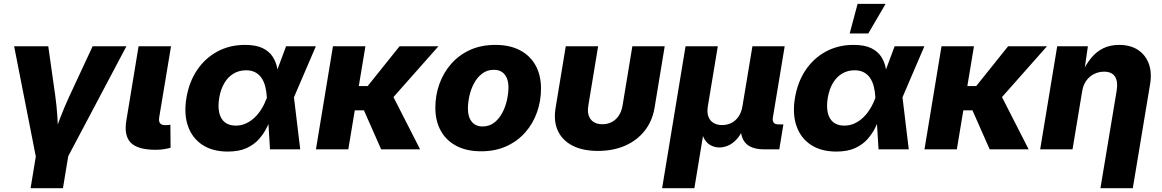

<svg xmlns="http://www.w3.org/2000/svg" viewBox="-20 -784 6101 1008"><path d="M169.4 44.9 54.2 -541H233.4L270.5 -278.8Q277.8 -225.6 281.2 -170.9Q284.7 -116.2 287.1 -55.7H254.9Q277.3 -116.2 298.3 -170.7Q319.3 -225.1 344.2 -278.8L466.3 -541H643.6L333.5 44.9ZM140.6 204.1 174.8 -3.4H344.7L310.5 204.1Z M796.9 2.4Q703.6 2.4 667 -34.4Q630.4 -71.3 643.1 -149.9L707.5 -541H877.9L815.9 -168.5Q812.5 -147.5 820.1 -137.2Q827.6 -127 848.1 -127Q857.9 -127 864 -127.7Q870.1 -128.4 874.5 -129.4L875.5 -8.3Q863.8 -4.9 843.3 -1.2Q822.8 2.4 796.9 2.4Z M1175.8 11.7Q1096.2 11.7 1042.7 -23.4Q989.3 -58.6 967 -121.6Q944.8 -184.6 958.5 -269Q972.7 -354 1014.9 -416.5Q1057.1 -479 1121.6 -513.7Q1186 -548.3 1266.1 -548.3Q1323.7 -548.3 1358.4 -531.5Q1393.1 -514.6 1410.9 -487.3Q1428.7 -460 1435.1 -427.7Q1441.4 -395.5 1442.9 -365.2H1491.7L1522.9 -275.9L1556.2 0H1397.5L1380.9 -272Q1379.4 -303.7 1372.6 -330.1Q1365.7 -356.4 1352.8 -375.2Q1339.8 -394 1319.8 -404.5Q1299.8 -415 1272 -415Q1235.4 -415 1206.3 -397.7Q1177.2 -380.4 1158 -348.1Q1138.7 -315.9 1130.9 -270Q1123.5 -224.6 1131.1 -191.9Q1138.7 -159.2 1160.6 -141.8Q1182.6 -124.5 1217.8 -124.5Q1246.6 -124.5 1271.5 -136Q1296.4 -147.5 1316.9 -167Q1337.4 -186.5 1353.5 -212.9Q1369.6 -239.3 1380.4 -269L1481.9 -541H1638.2L1521.5 -269L1460.9 -182.1H1410.6Q1398.4 -151.4 1382.3 -117.7Q1366.2 -84 1340.3 -54.4Q1314.5 -24.9 1274.7 -6.6Q1234.9 11.7 1175.8 11.7Z M1898.4 -541 1808.6 0H1638.7L1728 -541ZM2281.7 -541 1983.9 -204.6H1806.2L1824.7 -332H1910.2L2077.6 -541ZM1981 0 1887.7 -211.4 2038.1 -289.1 2185.5 0Z M2505.9 10.3Q2429.7 10.3 2376 -18.1Q2322.3 -46.4 2293.9 -97.9Q2265.6 -149.4 2265.6 -218.3Q2265.6 -284.7 2287.1 -344Q2308.6 -403.3 2349.4 -449.5Q2390.1 -495.6 2448.2 -522Q2506.3 -548.3 2580.6 -548.3Q2656.7 -548.3 2710.2 -520Q2763.7 -491.7 2792 -440.2Q2820.3 -388.7 2820.3 -319.3Q2820.3 -253.9 2799.3 -194.6Q2778.3 -135.3 2737.8 -89.1Q2697.3 -43 2638.9 -16.4Q2580.6 10.3 2505.9 10.3ZM2513.2 -120.1Q2549.3 -120.1 2575.2 -140.6Q2601.1 -161.1 2617.7 -192.9Q2634.3 -224.6 2641.8 -260Q2649.4 -295.4 2649.4 -325.2Q2649.4 -354.5 2640.4 -375Q2631.3 -395.5 2614.5 -406.5Q2597.7 -417.5 2573.2 -417.5Q2537.1 -417.5 2511 -397.5Q2484.9 -377.4 2468.3 -345.9Q2451.7 -314.5 2444.1 -279.3Q2436.5 -244.1 2436.5 -213.9Q2436.5 -170.4 2456.5 -145.3Q2476.6 -120.1 2513.2 -120.1Z M3119.1 8.3Q3039.6 8.3 2985.8 -19.3Q2932.1 -46.9 2908.7 -97.7Q2885.3 -148.4 2897 -218.3L2950.2 -541H3120.1L3068.8 -230Q3063.5 -198.7 3071 -176.8Q3078.6 -154.8 3096.9 -143.3Q3115.2 -131.8 3142.6 -131.8Q3169.9 -131.8 3191.9 -143.3Q3213.9 -154.8 3228.5 -176.8Q3243.2 -198.7 3248.5 -230L3299.8 -541H3469.7L3416.5 -218.3Q3404.8 -148.4 3364.7 -97.7Q3324.7 -46.9 3262 -19.3Q3199.2 8.3 3119.1 8.3Z M3456.1 204.1 3579.1 -541H3748.5L3696.3 -226.6Q3690.9 -194.3 3699 -172.1Q3707 -149.9 3725.8 -138.7Q3744.6 -127.4 3771 -127.4Q3798.3 -127.4 3820.6 -138.9Q3842.8 -150.4 3857.7 -172.4Q3872.6 -194.3 3877.9 -226.6L3930.2 -541H4099.6L4037.6 -167Q4034.7 -148.9 4042 -139.9Q4049.3 -130.9 4067.9 -130.9H4092.8L4071.3 0H3991.7Q3919.4 0 3890.1 -37.8Q3860.8 -75.7 3872.6 -146.5L3880.9 -195.8H3906.7Q3897.9 -141.6 3881.1 -105.5Q3864.3 -69.3 3843.3 -48.3Q3822.3 -27.3 3800 -18.6Q3777.8 -9.8 3757.3 -9.8Q3736.3 -9.8 3716.3 -18.6Q3696.3 -27.3 3681.6 -48.3Q3667 -69.3 3662.1 -105.5Q3657.2 -141.6 3666 -195.8H3691.4L3625.5 204.1Z M4370.6 11.7Q4291 11.7 4237.5 -23.4Q4184.1 -58.6 4161.9 -121.6Q4139.6 -184.6 4153.3 -269Q4167.5 -354 4209.7 -416.5Q4252 -479 4316.4 -513.7Q4380.9 -548.3 4460.9 -548.3Q4518.6 -548.3 4553.2 -531.5Q4587.9 -514.6 4605.7 -487.3Q4623.5 -460 4629.9 -427.7Q4636.2 -395.5 4637.7 -365.2H4686.5L4717.8 -275.9L4751 0H4592.3L4575.7 -272Q4574.2 -303.7 4567.4 -330.1Q4560.5 -356.4 4547.6 -375.2Q4534.7 -394 4514.6 -404.5Q4494.6 -415 4466.8 -415Q4430.2 -415 4401.1 -397.7Q4372.1 -380.4 4352.8 -348.1Q4333.5 -315.9 4325.7 -270Q4318.4 -224.6 4325.9 -191.9Q4333.5 -159.2 4355.5 -141.8Q4377.4 -124.5 4412.6 -124.5Q4441.4 -124.5 4466.3 -136Q4491.2 -147.5 4511.7 -167Q4532.2 -186.5 4548.3 -212.9Q4564.5 -239.3 4575.2 -269L4676.8 -541H4833L4716.3 -269L4655.8 -182.1H4605.5Q4593.3 -151.4 4577.1 -117.7Q4561 -84 4535.2 -54.4Q4509.3 -24.9 4469.5 -6.6Q4429.7 11.7 4370.6 11.7ZM4440.9 -608.4 4482.4 -763.7H4629.4L4538.6 -608.4Z M5093.3 -541 5003.4 0H4833.5L4922.9 -541ZM5476.6 -541 5178.7 -204.6H5001L5019.5 -332H5105L5272.5 -541ZM5175.8 0 5082.5 -211.4 5232.9 -289.1 5380.4 0Z M5661.6 -306.2 5610.8 0H5440.9L5530.3 -541H5691.4L5671.4 -402.8L5661.1 -403.8Q5682.6 -447.8 5709.2 -480.2Q5735.8 -512.7 5772 -530.5Q5808.1 -548.3 5855.5 -548.3Q5913.1 -548.3 5952.9 -522.9Q5992.7 -497.6 6010.5 -451.2Q6028.3 -404.8 6018.1 -342.8L5927.2 204.1H5757.3L5842.8 -310.1Q5850.1 -356.4 5833.5 -382.1Q5816.9 -407.7 5776.4 -407.7Q5749 -407.7 5724.6 -395.8Q5700.2 -383.8 5683.6 -361.3Q5667 -338.9 5661.6 -306.2Z"/></svg>

Font: Inter 17pt ExtraBold
Style: Italic
Weight: 800
Italic angle: -9.3988°
Version: Version 4.001;git-66647c0bb